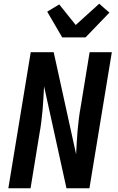

<svg xmlns="http://www.w3.org/2000/svg" viewBox="-20 -1017 640 1037"><path d="M25 0 146 -735H270L357 -339L391 -184Q393 -216 394.5 -248Q396 -280 399 -312Q402 -344 406 -376.5Q410 -409 416 -441L464 -735H584L463 0H339L218 -551Q216 -519 214.5 -487Q213 -455 210 -423Q207 -391 203 -358.5Q199 -326 193 -294L145 0ZM316 -815 235 -954 300 -993 389 -882 516 -997 543 -973 571 -949 442 -815Z"/></svg>

Font: Iosevka Extended Oblique
Style: Bold
Weight: 700
Width: 7
Italic angle: -9°
Monospace: yes
Designer: Belleve Invis
Foundry: Belleve Invis
Version: Version 32.5.0; ttfautohint (v1.8.4)